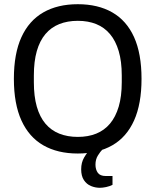

<svg xmlns="http://www.w3.org/2000/svg" viewBox="-20 -718 740 913"><path d="M350 12Q254 12 186 -27Q118 -66 82 -145Q46 -224 46 -343Q46 -463 82 -541.5Q118 -620 186 -659Q254 -698 350 -698Q446 -698 514 -659Q582 -620 617.5 -541.5Q653 -463 653 -343Q653 -224 617.5 -145Q582 -66 514 -27Q446 12 350 12ZM350 -67Q399 -67 437.5 -82.5Q476 -98 503 -130Q530 -162 544.5 -211Q559 -260 559 -327V-359Q559 -426 544.5 -475Q530 -524 503 -556Q476 -588 437.5 -603.5Q399 -619 350 -619Q301 -619 262 -603.5Q223 -588 196 -556Q169 -524 155 -475Q141 -426 141 -359V-327Q141 -260 155 -211Q169 -162 196 -130Q223 -98 262 -82.5Q301 -67 350 -67ZM455 175Q433 175 412.5 166.5Q392 158 379 138.5Q366 119 366 87Q366 55 380 31Q394 7 412 -12H467V-7Q457 3 445.5 21.5Q434 40 434 65Q434 88 445 103.5Q456 119 483 119H515V161Q501 168 484.5 171.5Q468 175 455 175Z"/></svg>

Font: Archivo SemiCondensed
Style: Regular
Weight: 400
Width: 4
Designer: Hector Gatti
Foundry: Omnibus-Type
Version: Version 2.001